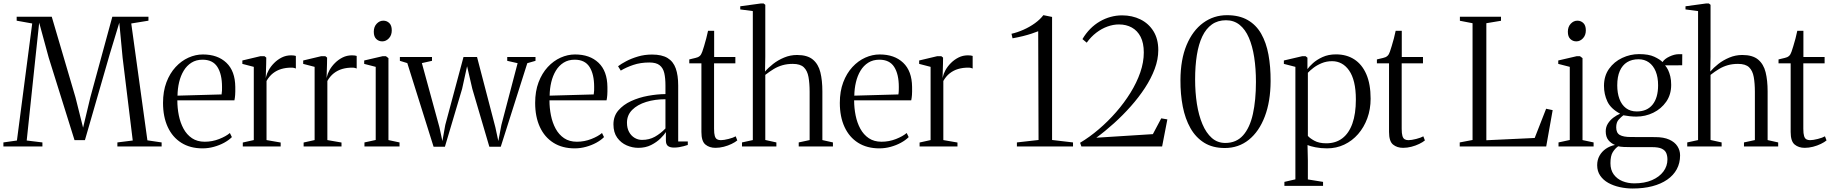

<svg xmlns="http://www.w3.org/2000/svg" viewBox="-28 -839 10492 1100"><path d="M69 -34 156.5 -704.5 67.5 -720.5V-743H268.5L404.5 -281L448 -107.5L489.5 -281L615.5 -743H822.5V-720.5L724 -704.5L816.5 -35L898 -23V0H644.5V-23L732.5 -34L674.5 -508L655.5 -709L601 -529.5L458.5 -36H399L251 -509L196.5 -709L175 -508L125 -34L215 -23V0H-8.5V-23Z M1132.5 11Q1061.5 11 1010.8 -21Q960 -53 933 -111.5Q906 -170 906 -249.5Q906 -316 925.5 -367.5Q945 -419 978 -454.8Q1011 -490.5 1051.8 -508.8Q1092.5 -527 1134.5 -527Q1219 -527 1269 -479.5Q1319 -432 1320 -341Q1320.5 -312 1319.2 -294.8Q1318 -277.5 1315 -264H988Q988 -220 996.5 -177.8Q1005 -135.5 1023.5 -101.5Q1042 -67.5 1072 -47.2Q1102 -27 1145 -27Q1188 -27 1227.5 -42.5Q1267 -58 1289 -77L1300.5 -53.5Q1282.5 -35.5 1255.8 -21Q1229 -6.5 1197.2 2.2Q1165.5 11 1132.5 11ZM989 -291 1241.5 -298Q1243.5 -309 1243.8 -320Q1244 -331 1244 -341Q1244 -414 1217.5 -455.5Q1191 -497 1132.5 -497Q1096 -497 1069 -480Q1042 -463 1024.5 -434Q1007 -405 998.2 -368Q989.5 -331 989 -291Z M1363 0V-22.5L1426 -36.5V-456L1360.5 -473V-492.5L1463.5 -517H1487.5L1497.5 -509L1497 -472.5L1494.5 -390L1496 -398Q1500 -416.5 1511.8 -437.8Q1523.5 -459 1542.8 -478.2Q1562 -497.5 1586.5 -509.8Q1611 -522 1640 -522Q1650 -522 1656.2 -521Q1662.5 -520 1667 -518.5V-446.5Q1663 -448.5 1656.5 -450Q1650 -451.5 1641 -451.5Q1610.5 -451.5 1584 -443.8Q1557.5 -436 1536 -419.2Q1514.5 -402.5 1499 -375V-36.5L1580 -22.5V0Z M1711.5 0V-22.5L1774.5 -36.5V-456L1709 -473V-492.5L1812 -517H1836L1846 -509L1845.5 -472.5L1843 -390L1844.5 -398Q1848.5 -416.5 1860.2 -437.8Q1872 -459 1891.2 -478.2Q1910.5 -497.5 1935 -509.8Q1959.5 -522 1988.5 -522Q1998.5 -522 2004.8 -521Q2011 -520 2015.5 -518.5V-446.5Q2011.5 -448.5 2005 -450Q1998.5 -451.5 1989.5 -451.5Q1959 -451.5 1932.5 -443.8Q1906 -436 1884.5 -419.2Q1863 -402.5 1847.5 -375V-36.5L1928.5 -22.5V0Z M2060 0V-23L2124.5 -37V-456L2058.5 -473V-492.5L2164 -517H2183L2197.5 -506V-36.5L2261 -23V0ZM2161.5 -602Q2142 -602 2127.8 -615.5Q2113.5 -629 2113.5 -657Q2113.5 -685.5 2130 -703Q2146.5 -720.5 2167.5 -720.5H2168.5Q2188 -720.5 2202.2 -707Q2216.5 -693.5 2216.5 -665Q2216.5 -637 2200 -619.5Q2183.5 -602 2162.5 -602Z M2263 -490.5V-512.5H2447V-490.5L2389 -477.5L2489.5 -110L2506.5 -31L2523 -123L2627.5 -512.5H2705L2810 -110L2827 -31L2844.5 -123L2937.5 -477L2878 -490.5V-512.5H3040V-490.5L2993 -477L2841 1.5H2775.5L2678 -330L2648 -459.5L2619.5 -330L2521 1.5H2456L2305.5 -477.5Z M3264.5 11Q3193.5 11 3142.8 -21Q3092 -53 3065 -111.5Q3038 -170 3038 -249.5Q3038 -316 3057.5 -367.5Q3077 -419 3110 -454.8Q3143 -490.5 3183.8 -508.8Q3224.5 -527 3266.5 -527Q3351 -527 3401 -479.5Q3451 -432 3452 -341Q3452.5 -312 3451.2 -294.8Q3450 -277.5 3447 -264H3120Q3120 -220 3128.5 -177.8Q3137 -135.5 3155.5 -101.5Q3174 -67.5 3204 -47.2Q3234 -27 3277 -27Q3320 -27 3359.5 -42.5Q3399 -58 3421 -77L3432.5 -53.5Q3414.5 -35.5 3387.8 -21Q3361 -6.5 3329.2 2.2Q3297.5 11 3264.5 11ZM3121 -291 3373.5 -298Q3375.5 -309 3375.8 -320Q3376 -331 3376 -341Q3376 -414 3349.5 -455.5Q3323 -497 3264.5 -497Q3228 -497 3201 -480Q3174 -463 3156.5 -434Q3139 -405 3130.2 -368Q3121.5 -331 3121 -291Z M3629 8Q3595 8 3562.2 -6.2Q3529.5 -20.5 3508 -50.2Q3486.5 -80 3486.5 -126.5Q3486.5 -173.5 3514.5 -206.2Q3542.5 -239 3587.5 -259.8Q3632.5 -280.5 3684.5 -290Q3736.5 -299.5 3784.5 -300V-349.5Q3784.5 -391 3777.8 -420.2Q3771 -449.5 3751.2 -465.2Q3731.5 -481 3692 -481Q3641.5 -481 3600.2 -467Q3559 -453 3528.5 -434.5L3513 -459.5Q3530.5 -473 3559.8 -488.5Q3589 -504 3626.8 -515.2Q3664.5 -526.5 3707.5 -526.5Q3764 -526.5 3796.8 -506.5Q3829.5 -486.5 3843.5 -447Q3857.5 -407.5 3857.5 -349V-28.5H3912.5V-8.5Q3901.5 -5 3889 -1.5Q3876.5 2 3862.5 4.2Q3848.5 6.5 3833 6.5Q3811 6.5 3799 -2.5Q3787 -11.5 3787 -34.5V-82.5Q3778 -67.5 3756.2 -46Q3734.5 -24.5 3702.5 -8.2Q3670.5 8 3629 8ZM3650.5 -37.5Q3691.5 -37.5 3723.8 -55.5Q3756 -73.5 3784.5 -103V-270.5Q3724 -270.5 3674 -255Q3624 -239.5 3594 -209.5Q3564 -179.5 3564 -136Q3564 -105 3576 -83Q3588 -61 3607.8 -49.2Q3627.5 -37.5 3650.5 -37.5Z M4071 8Q4036.5 8 4013.5 -10.8Q3990.5 -29.5 3990.5 -83V-476H3921V-498.5Q3926 -500 3936 -502.2Q3946 -504.5 3956.2 -507Q3966.5 -509.5 3970.5 -511.5Q3977.5 -515 3981.8 -519Q3986 -523 3989.2 -528.8Q3992.5 -534.5 3995.5 -543Q3999.5 -554.5 4005.8 -574.8Q4012 -595 4018.2 -618.8Q4024.5 -642.5 4028.5 -662.5H4063.5V-512.5H4185V-476H4063V-101Q4063 -74 4067.2 -60Q4071.5 -46 4080.2 -41Q4089 -36 4101.5 -36Q4119 -36 4146.2 -43Q4173.5 -50 4187 -58L4196 -34.5Q4184 -24.5 4163.5 -14.5Q4143 -4.5 4118.8 1.8Q4094.5 8 4071 8Z M4285 -36.5V-775.5L4213 -785V-803L4330 -819H4347L4356.5 -811.5V-515L4355 -429Q4373 -450.5 4401 -472.5Q4429 -494.5 4464.2 -509.2Q4499.5 -524 4538.5 -524Q4597.5 -524 4629 -497.8Q4660.5 -471.5 4672 -425Q4683.5 -378.5 4683.5 -315.5V-36.5L4744 -23V0H4548V-23L4610.5 -36.5V-313Q4610.5 -361.5 4604 -397.8Q4597.5 -434 4577.2 -453.5Q4557 -473 4514 -473Q4482 -473 4455.5 -465.5Q4429 -458 4405.2 -443.8Q4381.5 -429.5 4356.5 -410V-37L4420 -23V0H4223V-23Z M5010 11Q4939 11 4888.2 -21Q4837.5 -53 4810.5 -111.5Q4783.5 -170 4783.5 -249.5Q4783.5 -316 4803 -367.5Q4822.5 -419 4855.5 -454.8Q4888.5 -490.5 4929.2 -508.8Q4970 -527 5012 -527Q5096.5 -527 5146.5 -479.5Q5196.5 -432 5197.5 -341Q5198 -312 5196.8 -294.8Q5195.5 -277.5 5192.5 -264H4865.5Q4865.5 -220 4874 -177.8Q4882.5 -135.5 4901 -101.5Q4919.5 -67.5 4949.5 -47.2Q4979.5 -27 5022.5 -27Q5065.5 -27 5105 -42.5Q5144.5 -58 5166.5 -77L5178 -53.5Q5160 -35.5 5133.2 -21Q5106.5 -6.5 5074.8 2.2Q5043 11 5010 11ZM4866.5 -291 5119 -298Q5121 -309 5121.2 -320Q5121.5 -331 5121.5 -341Q5121.5 -414 5095 -455.5Q5068.5 -497 5010 -497Q4973.5 -497 4946.5 -480Q4919.5 -463 4902 -434Q4884.5 -405 4875.8 -368Q4867 -331 4866.5 -291Z M5240.5 0V-22.5L5303.5 -36.5V-456L5238 -473V-492.5L5341 -517H5365L5375 -509L5374.5 -472.5L5372 -390L5373.5 -398Q5377.5 -416.5 5389.2 -437.8Q5401 -459 5420.2 -478.2Q5439.5 -497.5 5464 -509.8Q5488.5 -522 5517.5 -522Q5527.5 -522 5533.8 -521Q5540 -520 5544.5 -518.5V-446.5Q5540.5 -448.5 5534 -450Q5527.5 -451.5 5518.5 -451.5Q5488 -451.5 5461.5 -443.8Q5435 -436 5413.5 -419.2Q5392 -402.5 5376.5 -375V-36.5L5457.5 -22.5V0Z M5922 -37 5920 -660Q5903.5 -653.5 5881.8 -646.2Q5860 -639 5833 -632.2Q5806 -625.5 5773 -619.5L5767 -645.5Q5800.5 -653 5836 -668.8Q5871.5 -684.5 5901.5 -706.2Q5931.5 -728 5949.5 -752H5950.5L5999.5 -742V-37L6119.5 -23V0H5798V-23Z M6160 -21Q6214.5 -53.5 6267.2 -98.5Q6320 -143.5 6366.5 -196.8Q6413 -250 6448.8 -307.8Q6484.5 -365.5 6504.8 -424Q6525 -482.5 6525 -538Q6525 -592.5 6506.8 -628Q6488.5 -663.5 6456.5 -681.2Q6424.5 -699 6382.5 -699Q6350 -699 6316.8 -687Q6283.5 -675 6253 -651.8Q6222.5 -628.5 6198 -594.5L6173.5 -615Q6193 -648 6218.2 -673.5Q6243.5 -699 6273.2 -716.2Q6303 -733.5 6335.2 -742.2Q6367.5 -751 6400.5 -751Q6458.5 -751 6505.8 -727.8Q6553 -704.5 6580.5 -660Q6608 -615.5 6608 -552Q6608 -499 6587.5 -444.2Q6567 -389.5 6531.5 -335.2Q6496 -281 6450.5 -229.8Q6405 -178.5 6354.2 -132.8Q6303.5 -87 6253 -50L6577 -70.5L6625 -161L6660 -155L6630 0H6167.5Z M6989 9Q6919.5 9 6871 -21.2Q6822.5 -51.5 6792.2 -105Q6762 -158.5 6748.2 -229Q6734.5 -299.5 6735 -380Q6735.5 -498 6770.2 -581Q6805 -664 6865.2 -708Q6925.5 -752 7001.5 -752Q7072 -752 7120.2 -724.2Q7168.5 -696.5 7197.5 -645.8Q7226.5 -595 7239.2 -526Q7252 -457 7251.5 -374Q7251 -257.5 7218.2 -171.5Q7185.5 -85.5 7126.8 -38.2Q7068 9 6989 9ZM6992 -20Q7055 -20 7093.8 -63.5Q7132.5 -107 7150 -185.8Q7167.5 -264.5 7167.5 -370Q7167.5 -446.5 7157.5 -511Q7147.5 -575.5 7127 -623Q7106.5 -670.5 7073.8 -696.8Q7041 -723 6996 -723Q6949 -723 6915.2 -699Q6881.5 -675 6860.2 -630.5Q6839 -586 6829 -523.5Q6819 -461 6819 -384Q6819 -310 6829.2 -244.2Q6839.5 -178.5 6860.8 -128Q6882 -77.5 6914.5 -48.8Q6947 -20 6992 -20Z M7330.5 226V203L7393.5 188.5V-456L7327.5 -473V-492.5L7432.5 -517H7452L7462.5 -508.5V-443Q7472.5 -457.5 7494.2 -477.2Q7516 -497 7549.2 -512.2Q7582.5 -527.5 7626 -527.5Q7686.5 -527.5 7731 -498.8Q7775.5 -470 7800 -413.5Q7824.5 -357 7824.5 -273.5Q7824.5 -213 7805.5 -161.2Q7786.5 -109.5 7752.8 -70.8Q7719 -32 7673.5 -10.5Q7628 11 7575 11Q7539 11 7508.2 4.8Q7477.5 -1.5 7463 -8L7465 80.5V189L7552 203V226ZM7570.5 -18Q7624.5 -18 7662.2 -46.5Q7700 -75 7720 -131Q7740 -187 7740 -269Q7740 -325.5 7730 -367Q7720 -408.5 7701.2 -435.2Q7682.5 -462 7658 -475.2Q7633.5 -488.5 7604 -488.5Q7571.5 -488.5 7544 -477Q7516.5 -465.5 7496.5 -450Q7476.5 -434.5 7465 -422V-60.5Q7475 -48 7501.8 -33Q7528.5 -18 7570.5 -18Z M8010.5 8Q7976 8 7953 -10.8Q7930 -29.5 7930 -83V-476H7860.5V-498.5Q7865.5 -500 7875.5 -502.2Q7885.5 -504.5 7895.8 -507Q7906 -509.5 7910 -511.5Q7917 -515 7921.2 -519Q7925.5 -523 7928.8 -528.8Q7932 -534.5 7935 -543Q7939 -554.5 7945.2 -574.8Q7951.5 -595 7957.8 -618.8Q7964 -642.5 7968 -662.5H8003V-512.5H8124.5V-476H8002.5V-101Q8002.5 -74 8006.8 -60Q8011 -46 8019.8 -41Q8028.5 -36 8041 -36Q8058.5 -36 8085.8 -43Q8113 -50 8126.5 -58L8135.5 -34.5Q8123.5 -24.5 8103 -14.5Q8082.5 -4.5 8058.2 1.8Q8034 8 8010.5 8Z M8335 0V-23L8408.5 -37V-706L8336 -720V-743H8571.5V-720L8487.5 -706V-35.5L8764.5 -48.5L8830 -216L8867.5 -208L8830.5 0Z M8901 0V-23L8965.5 -37V-456L8899.5 -473V-492.5L9005 -517H9024L9038.5 -506V-36.5L9102 -23V0ZM9002.5 -602Q8983 -602 8968.8 -615.5Q8954.5 -629 8954.5 -657Q8954.5 -685.5 8971 -703Q8987.5 -720.5 9008.5 -720.5H9009.5Q9029 -720.5 9043.2 -707Q9057.5 -693.5 9057.5 -665Q9057.5 -637 9041 -619.5Q9024.5 -602 9003.5 -602Z M9325.5 241Q9288 241 9251.8 233Q9215.5 225 9186.2 208.8Q9157 192.5 9139.8 167.2Q9122.5 142 9122.5 107.5Q9122.5 77 9135.8 53.2Q9149 29.5 9172 13.5Q9195 -2.5 9224.5 -8.5Q9201.5 -18 9186.5 -36.5Q9171.5 -55 9171.5 -87Q9171.5 -111.5 9184 -131.2Q9196.5 -151 9215.5 -165.2Q9234.5 -179.5 9254 -187.5Q9200 -216.5 9180.8 -257.8Q9161.5 -299 9161.5 -347Q9161.5 -404 9190.5 -444.8Q9219.5 -485.5 9265.8 -507.2Q9312 -529 9362.5 -529Q9417.5 -529 9449.5 -514Q9481.5 -499 9497 -483.5Q9508.5 -502 9537 -515.2Q9565.5 -528.5 9589 -528.5H9610L9609.5 -465L9511.5 -464.5Q9521 -454 9528.8 -438Q9536.5 -422 9541.5 -401Q9546.5 -380 9546.5 -353Q9546.5 -297 9518 -256.2Q9489.5 -215.5 9444 -193.2Q9398.5 -171 9346.5 -171Q9328 -171 9308.2 -173.2Q9288.5 -175.5 9272.5 -178.5Q9261 -170 9246.2 -154.2Q9231.5 -138.5 9231.5 -109.5Q9231.5 -77.5 9252 -65.8Q9272.5 -54 9315.5 -54L9455 -53.5Q9504 -53.5 9535.5 -39.2Q9567 -25 9582.2 -1.2Q9597.5 22.5 9597.5 51Q9597.5 95.5 9578.5 130.5Q9559.5 165.5 9523.8 190.2Q9488 215 9438 228Q9388 241 9325.5 241ZM9335 211.5Q9394 211.5 9436.5 193Q9479 174.5 9502 143.5Q9525 112.5 9525 74.5Q9525 54.5 9518.5 38.5Q9512 22.5 9493.2 13.2Q9474.5 4 9437.5 4H9320.5Q9294.5 4 9275 3Q9255.5 2 9243 -1Q9225 11.5 9211.8 32.8Q9198.5 54 9198.5 96Q9198.5 134.5 9217.2 160.2Q9236 186 9267.2 198.8Q9298.5 211.5 9335 211.5ZM9349.5 -200.5Q9408.5 -200.5 9440 -239.8Q9471.5 -279 9471.5 -350.5Q9471.5 -396.5 9457.8 -430Q9444 -463.5 9418.8 -481.5Q9393.5 -499.5 9359.5 -499.5Q9321.5 -499.5 9294.2 -482.8Q9267 -466 9252.2 -432.8Q9237.5 -399.5 9237.5 -350Q9237.5 -306 9250 -272.2Q9262.5 -238.5 9287.5 -219.5Q9312.5 -200.5 9349.5 -200.5Z M9700.5 -36.5V-775.5L9628.5 -785V-803L9745.5 -819H9762.5L9772 -811.5V-515L9770.5 -429Q9788.5 -450.5 9816.5 -472.5Q9844.5 -494.5 9879.8 -509.2Q9915 -524 9954 -524Q10013 -524 10044.5 -497.8Q10076 -471.5 10087.5 -425Q10099 -378.5 10099 -315.5V-36.5L10159.5 -23V0H9963.5V-23L10026 -36.5V-313Q10026 -361.5 10019.5 -397.8Q10013 -434 9992.8 -453.5Q9972.5 -473 9929.5 -473Q9897.5 -473 9871 -465.5Q9844.5 -458 9820.8 -443.8Q9797 -429.5 9772 -410V-37L9835.5 -23V0H9638.5V-23Z M10311.5 8Q10277 8 10254 -10.8Q10231 -29.5 10231 -83V-476H10161.5V-498.5Q10166.5 -500 10176.5 -502.2Q10186.5 -504.5 10196.8 -507Q10207 -509.5 10211 -511.5Q10218 -515 10222.2 -519Q10226.5 -523 10229.8 -528.8Q10233 -534.5 10236 -543Q10240 -554.5 10246.2 -574.8Q10252.5 -595 10258.8 -618.8Q10265 -642.5 10269 -662.5H10304V-512.5H10425.5V-476H10303.5V-101Q10303.5 -74 10307.8 -60Q10312 -46 10320.8 -41Q10329.5 -36 10342 -36Q10359.5 -36 10386.8 -43Q10414 -50 10427.5 -58L10436.5 -34.5Q10424.5 -24.5 10404 -14.5Q10383.5 -4.5 10359.2 1.8Q10335 8 10311.5 8Z"/></svg>

Font: Merriweather 120pt Light
Style: Regular
Weight: 300
Version: Version 2.100